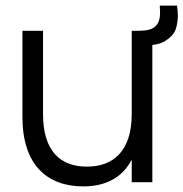

<svg xmlns="http://www.w3.org/2000/svg" viewBox="-20 -650 654 685"><path d="M550 -630C550.5 -622.5 551 -615 551 -608C551 -590.5 551.5 -552.5 507.5 -543C497 -541 484 -540.5 472.5 -540H450V-243.5C450 -109 382.5 -55.5 290 -55.5C196.5 -55.5 133.5 -109.5 133.5 -243.5V-540H60V-233.5C60 -62.5 147 15 277.5 15C376 15 425 -32.5 450 -80.5V0H523.5V-490H525C543.5 -491.5 559.5 -497 573.5 -506.5C592 -519 603.5 -533 608 -549C612.5 -565 614.5 -580 614.5 -594.5C614.5 -605.5 613.5 -617.5 611.5 -630Z"/></svg>

Font: Vela Sans
Style: Regular
Weight: 400
Designer: Principal design: Mikhail Sharanda - project Manrope.
Design modification: Ravid Balaliev
Foundry: Mikhail Sharanda
Version: Version 1.001